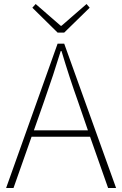

<svg xmlns="http://www.w3.org/2000/svg" viewBox="-20 -945 613 965"><path d="M302.7 -781.2H269.5L142.6 -906.2L159.2 -924.8L285.2 -815.4H289.1L415 -924.8L430.7 -906.2ZM150.4 -290H421.9L372.1 -434.6Q329.1 -554.7 289.1 -688.5H285.2Q250 -573.2 201.2 -434.6ZM523.4 0 432.6 -257.8H138.7L47.9 0H10.7L269.5 -725.6H302.7L563.5 0Z"/></svg>

Font: Gen Shin Gothic ExtraLight
Style: Regular
Weight: 100
Designer: [Source Han Sans]
Ryoko NISHIZUKA  (kana & ideographs); Paul D. Hunt (Latin, Greek & Cyrillic); Wenlong ZHANG  (bopomofo
Version: Version 1.002.20150607